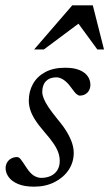

<svg xmlns="http://www.w3.org/2000/svg" viewBox="-20 -690 410 720"><path d="M44 -101Q51 -101 57.5 -93Q64 -85 78.5 -62.5Q93 -40 106.8 -31.5Q120.5 -23 134.5 -23Q154.5 -23 170.2 -30.2Q186 -37.5 195 -51.8Q204 -66 204 -86.5Q204 -101 199.2 -116Q194.5 -131 182.2 -149.8Q170 -168.5 147 -194.5Q124.5 -220.5 111.5 -241Q98.5 -261.5 93.2 -279Q88 -296.5 88 -313Q88 -347 103.5 -375Q119 -403 149.5 -419.5Q180 -436 224 -436Q257.5 -436 278.2 -427.2Q299 -418.5 309 -404Q319 -389.5 319 -372Q319 -360.5 314 -351.2Q309 -342 300 -336.8Q291 -331.5 279 -331.5Q274 -331.5 267 -337.2Q260 -343 246.5 -362Q233 -381 218.8 -390.5Q204.5 -400 191.5 -400Q166.5 -400 152.5 -385.8Q138.5 -371.5 138.5 -345.5Q138.5 -334.5 144 -320.5Q149.5 -306.5 162.2 -287.5Q175 -268.5 196.5 -242Q218.5 -216 231.5 -193.8Q244.5 -171.5 250.5 -152.8Q256.5 -134 256.5 -117Q256.5 -81 237 -52.2Q217.5 -23.5 184 -6.8Q150.5 10 108 10Q71.5 10 47.8 0Q24 -10 12.5 -26Q1 -42 1 -59.5Q1 -71 6.5 -80.5Q12 -90 21.8 -95.5Q31.5 -101 44 -101ZM108 -504.5 251 -670H328L370 -504.5H345L270 -607H282L144.5 -504.5Z"/></svg>

Font: Newsreader 16pt
Style: Italic
Weight: 400
Italic angle: -17°
Designer: Hugues Gentile
Foundry: Production Type
Version: Version 1.003